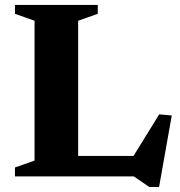

<svg xmlns="http://www.w3.org/2000/svg" viewBox="-20 -702 718 764"><path d="M613 42H574L512.5 0H203.5L205 -81.5H542L490 -47L613.5 -247L663.5 -242.5ZM291 -619.5V0H39.5V-35.5L117.5 -63V-619.5L39.5 -647V-682.5H369V-647Z"/></svg>

Font: Newsreader
Style: Bold
Weight: 700
Designer: Hugues Gentile
Foundry: Production Type
Version: Version 1.003